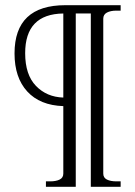

<svg xmlns="http://www.w3.org/2000/svg" viewBox="-20 -720 521 740"><path d="M157 -21H173Q196 -21 210 -28Q224 -35 224 -51V-311Q134 -314 85 -367.5Q36 -421 36 -514Q36 -700 232 -700H445V-679H429Q406 -679 392 -671.5Q378 -664 378 -648V-51Q378 -35 392 -28Q406 -21 429 -21H445V0H330V-668H272V0H157ZM224 -668Q77 -666 77 -515Q77 -432 118.5 -389Q160 -346 224 -344Z"/></svg>

Font: Taviraj Light
Style: Regular
Weight: 300
Designer: Katatrad Team
Foundry: CadsonDemak
Version: Version 1.001